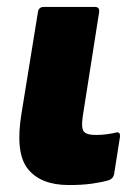

<svg xmlns="http://www.w3.org/2000/svg" viewBox="-20 -520 384 552"><path d="M178 12Q97 12 60 -34.5Q23 -81 42 -195L89 -485Q91 -500 106 -500H253Q267 -500 265 -485L218 -186Q213 -153 220.5 -142.5Q228 -132 256 -132Q271 -132 286.5 -134Q302 -136 314 -139Q326 -142 325 -127L308 -19Q305 -6 293 -2Q273 4 244.5 8Q216 12 178 12Z"/></svg>

Font: Sofia Sans ExtraBlack
Style: Italic
Weight: 1000
Italic angle: -9°
Designer: Botio Nikoltchev, Ani Petrova
Foundry: lettersoup
Version: Version 4.100; ttfautohint (v1.8.4.7-5d5b)